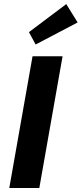

<svg xmlns="http://www.w3.org/2000/svg" viewBox="-20 -942 409 962"><path d="M177 0H26.5L143 -660H293.5ZM158.5 -719 125 -781 312 -921.5 369 -829.5Z"/></svg>

Font: Lucymar Sans
Style: Bold Italic
Weight: 700
Italic angle: -10°
Foundry: The League of Moveable Type (original font) / Main changes by Cristiano Sobral with portions from Mirco Monsees
Version: Version 2.00;August 30, 2020;FontCreator 13.0.0.2681 64-bit